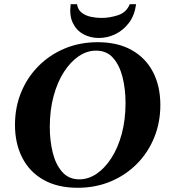

<svg xmlns="http://www.w3.org/2000/svg" viewBox="-20 -880 804 910"><path d="M443 -680Q538 -680 604.5 -642.5Q671 -605 705.5 -538Q740 -471 740 -382Q740 -300 711 -228.5Q682 -157 629 -103.5Q576 -50 504.5 -20Q433 10 348 10Q253 10 186.5 -27.5Q120 -65 85.5 -132.5Q51 -200 51 -288Q51 -371 80 -442Q109 -513 162 -566.5Q215 -620 286.5 -650Q358 -680 443 -680ZM356 -30Q399 -30 438 -56.5Q477 -83 508 -131Q539 -179 557 -245.5Q575 -312 575 -392Q575 -457 561 -513.5Q547 -570 516.5 -605Q486 -640 435 -640Q392 -640 353 -613.5Q314 -587 283 -539Q252 -491 234 -424.5Q216 -358 216 -278Q216 -213 230 -156.5Q244 -100 275 -65Q306 -30 356 -30ZM595 -860H625Q618 -807 591 -771.5Q564 -736 526.5 -718Q489 -700 448 -700Q408 -700 375 -718Q342 -736 325 -771.5Q308 -807 315 -860H345Q349 -834 367 -820Q385 -806 410 -800.5Q435 -795 461 -795Q500 -795 539.5 -808Q579 -821 595 -860Z"/></svg>

Font: Brygada 1918
Style: Italic
Weight: 400
Italic angle: -8°
Designer: Mateusz Machalski | Borys Kosmynka | Przemek Hoffer
Foundry: NIEPODLEGLA 2018
Version: Version 3.006